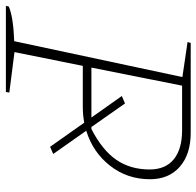

<svg xmlns="http://www.w3.org/2000/svg" viewBox="-28 -656 684 669"><g transform="rotate(90 314.5 -322.0)"><path d="M1 0 3 -10Q40 -26 124 -29L249 -615L127 -633L130 -644H443Q518 -644 561.5 -606Q605 -568 605 -502Q605 -423 558 -363Q511 -303 436 -280L517 -165L492 -154L408 -273Q381 -268 353 -268H210L162 -30L303 -12L301 0ZM341 -415 423 -298H430Q504 -336 537.5 -385Q571 -434 571 -501Q571 -556 535.5 -585Q500 -614 434 -614H279L216 -298H390L315 -404Z"/></g></svg>

Font: Piazzolla SC Thin
Style: Italic
Weight: 100
Italic angle: -11.3°
Designer: Juan Pablo del Peral
Foundry: Huerta Tipografica
Version: Version 1.330